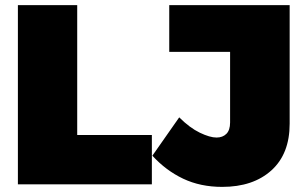

<svg xmlns="http://www.w3.org/2000/svg" viewBox="-20 -721 1193 751"><path d="M50 -701H282V-193H574V0H50ZM1113 -237Q1113 -119 1041.5 -54.5Q970 10 849 10Q764 10 696.5 -22Q629 -54 576 -112L681 -262Q722 -221 761.5 -202Q801 -183 827 -183Q851 -183 865.5 -197.5Q880 -212 880 -242V-518H642V-701H1113Z"/></svg>

Font: Alexandria Black
Style: Regular
Weight: 900
Designer: Mohamed Gaber
Foundry: Kief Type Foundry
Version: Version 5.100